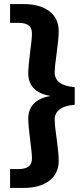

<svg xmlns="http://www.w3.org/2000/svg" viewBox="-20 -820 410 940"><path d="M29.4 7.7H69.4Q103.9 7.7 120.1 -4.8Q136.3 -17.3 136.3 -44.3Q136.3 -60.7 133.8 -84.4Q131.3 -108.1 127.8 -132.6Q118.3 -208.6 118.3 -239.5Q118.3 -283 144.8 -311.7Q171.3 -340.5 224.8 -349.5V-351Q171.3 -359.5 144.8 -388.2Q118.3 -417 118.3 -460.5Q118.3 -490.9 127.8 -567.9Q131.3 -592.4 133.8 -616.6Q136.3 -640.8 136.3 -656.7Q136.3 -683.7 120.1 -695.9Q103.9 -708.2 69.4 -708.2H29.4V-800H96Q174.7 -800 221 -765.4Q267.4 -730.9 267.4 -667.3Q267.4 -645.8 264.1 -616.1Q260.8 -586.4 257.3 -558.9Q247.8 -493.9 247.8 -464.5Q247.8 -434.6 271.3 -416.1Q294.8 -397.6 345.8 -393.2V-307.3Q295.3 -302.8 271.6 -284.1Q247.8 -265.4 247.8 -236Q247.8 -217.5 250.6 -192.5Q253.3 -167.6 257.3 -142.1Q260.8 -114.1 264.1 -84.7Q267.4 -55.2 267.4 -33.7Q267.4 29.9 221 65Q174.7 100 96 100H29.4Z"/></svg>

Font: AF Albert Sans Medium
Style: Regular
Weight: 500
Designer: Andreas Rasmussen
Foundry: a.Foundry
Version: Version 1.300;Glyphs 3.2 (3231)